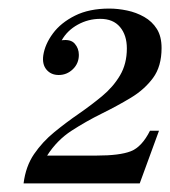

<svg xmlns="http://www.w3.org/2000/svg" viewBox="-20 -748 397 448"><path d="M330 -443H351L306 -320H35Q40 -360 59.5 -388.5Q79 -417 106.5 -439.5Q134 -462 163 -482Q192 -502 218 -523.5Q244 -545 260 -572Q276 -599 276 -635Q276 -666 260 -685Q244 -704 214 -704Q186 -704 161.5 -690.5Q137 -677 124 -654L81 -619Q85 -645 103.5 -670Q122 -695 155 -711.5Q188 -728 235 -728Q255 -728 276.5 -723.5Q298 -719 316.5 -708.5Q335 -698 346 -680.5Q357 -663 357 -636Q357 -593 337 -566Q317 -539 285.5 -520Q254 -501 217.5 -483Q181 -465 147 -443Q113 -421 90 -385H206Q259 -385 285 -395Q311 -405 330 -443ZM117 -573Q99 -573 88.5 -585.5Q78 -598 81 -619L124 -654Q145 -657 154.5 -646Q164 -635 164 -620Q164 -600 150 -586.5Q136 -573 117 -573Z"/></svg>

Font: Brygada 1918 Medium
Style: Italic
Weight: 500
Italic angle: -8°
Designer: Mateusz Machalski | Borys Kosmynka | Przemek Hoffer
Foundry: NIEPODLEGLA 2018
Version: Version 3.006